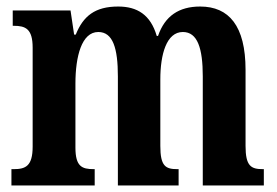

<svg xmlns="http://www.w3.org/2000/svg" viewBox="-20 -568 848 588"><path d="M15 0H270V-50H267C231 -50 211 -58 211 -116V-312C211 -395 230 -470 281 -470C326 -470 341 -420 341 -334V0H527V-50H523C487 -50 471 -59 471 -121V-325C471 -402 490 -470 540 -470C585 -470 601 -420 601 -334V0H788V-50H785C749 -50 732 -59 732 -121V-354C732 -489 681 -548 593 -548C528 -548 485 -519 464 -458H460C441 -523 400 -548 342 -548C271 -548 235 -519 212 -462H207L196 -536H19V-489H22C58 -489 80 -480 80 -422V-119C80 -59 58 -50 22 -50H15Z"/></svg>

Font: Noto Serif Devanagari ExtraCondensed
Style: Bold
Weight: 700
Width: 2
Designer: Universal Thirst, Indian Type Foundry and the Monotype Design Team
Foundry: Monotype Imaging Inc.
Version: Version 2.004